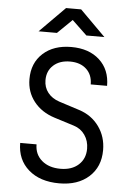

<svg xmlns="http://www.w3.org/2000/svg" viewBox="-62 -996 725 1052"><g transform="rotate(5 300.0 -470.0)"><path d="M304 10Q198 10 135 -45Q72 -100 72 -192H162Q162 -137 201 -103.5Q240 -70 304 -70Q366 -70 403 -103.5Q440 -137 440 -192Q440 -235 417.5 -267.5Q395 -300 356 -312L248 -346Q175 -369 133.5 -422Q92 -475 92 -545Q92 -634 150.5 -687Q209 -740 306 -740Q403 -740 461 -687Q519 -634 519 -545H429Q429 -598 395.5 -629Q362 -660 306 -660Q249 -660 214.5 -629Q180 -598 180 -547Q180 -507 203 -478Q226 -449 266 -436L378 -400Q447 -378 487.5 -322Q528 -266 528 -192Q528 -100 467 -45Q406 10 304 10ZM119 -810 258 -950H341L481 -810H382L300 -888L220 -810Z"/></g></svg>

Font: Tiny
Style: Regular
Weight: 400
Designer: Philipp Nurullin, Konstantin Bulenkov
Foundry: JetBrains
Version: Version 2.251; ttfautohint (v1.8.4.7-5d5b)